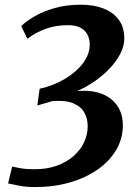

<svg xmlns="http://www.w3.org/2000/svg" viewBox="-20 -768 567 797"><path d="M126.5 8.5Q87.5 8.5 60 2.8Q32.5 -3 13.5 -6.5L30.5 -76.5Q46 -73 68 -69.2Q90 -65.5 124.5 -65.5Q174.5 -65.5 214.8 -79.8Q255 -94 284 -119Q313 -144 328.5 -176.2Q344 -208.5 344 -245Q344 -275 330.2 -300.2Q316.5 -325.5 284.8 -339Q253 -352.5 198 -348.5Q189.5 -346 177.8 -342.5Q166 -339 154.5 -335.8Q143 -332.5 135 -330L144.5 -399.5Q202.5 -412.5 249.8 -440.8Q297 -469 324.8 -506Q352.5 -543 352.5 -583.5Q352.5 -605.5 343.2 -624Q334 -642.5 314 -653Q294 -663.5 262.5 -663.5Q210 -663.5 168 -647.8Q126 -632 93.5 -607L68 -660Q88 -679 122.5 -699.5Q157 -720 205.8 -734.2Q254.5 -748.5 316.5 -748.5Q369 -748.5 409.5 -732.8Q450 -717 473 -686Q496 -655 496 -608.5Q496 -576.5 479 -544Q462 -511.5 433.8 -482.2Q405.5 -453 370.8 -429.2Q336 -405.5 300.5 -390Q348 -394 383.2 -384.8Q418.5 -375.5 442.2 -356Q466 -336.5 478 -309Q490 -281.5 490 -249Q490 -192.5 462.2 -145.5Q434.5 -98.5 385 -64Q335.5 -29.5 269.5 -10.5Q203.5 8.5 126.5 8.5Z"/></svg>

Font: Merriweather Light 18pt
Style: Bold Italic
Weight: 700
Italic angle: -7.8°
Version: Version 2.101